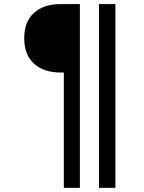

<svg xmlns="http://www.w3.org/2000/svg" viewBox="-20 -770 704 940"><path d="M292.5 149.9V-415H277.3Q193.8 -415 146.2 -458.5Q98.6 -502 98.6 -582.5Q98.6 -663.6 146 -706.8Q193.4 -750 277.3 -750H371.1V149.9ZM464.8 149.9V-750H544.9V149.9Z"/></svg>

Font: Now
Style: Bold
Weight: 700
Designer: Alfredo Marco Pradil
Foundry: Alfredo Marco Pradil
Version: Version 1.002;PS 001.002;hotconv 1.0.88;makeotf.lib2.5.64775